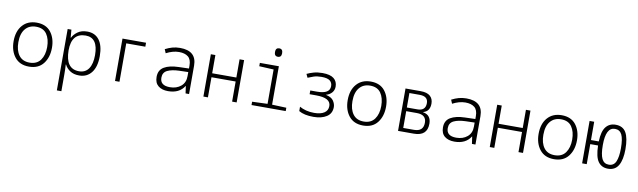

<svg xmlns="http://www.w3.org/2000/svg" viewBox="-50 -1444 7900 2377"><g transform="rotate(10 3900.0 -255.5)"><path d="M540 -269Q540 -388 479.5 -465.5Q419 -543 301 -543Q189 -543 123.5 -468.5Q58 -394 58 -267Q58 -146 120 -68Q182 10 299 10Q417 10 478.5 -69Q540 -148 540 -269ZM118 -265Q118 -375 167.5 -433.5Q217 -492 302 -492Q394 -492 437 -429.5Q480 -367 480 -267Q480 -166 434.5 -103Q389 -40 298 -40Q209 -40 163.5 -101Q118 -162 118 -265Z M919 -41Q750 -41 748 -273Q748 -491 926 -491Q1081 -491 1081 -272Q1081 -162 1040 -101.5Q999 -41 919 -41ZM748 240V27Q748 1 747 -32.5Q746 -66 744 -95H748Q769 -51 814.5 -20.5Q860 10 930 10Q1028 10 1084.5 -63Q1141 -136 1141 -270Q1141 -402 1088 -472.5Q1035 -543 937 -543Q864 -543 817 -509Q770 -475 750 -433H746L738 -532H691V240Z M1436 0V-483H1676V-533H1380V0Z M1938 -141Q1938 -207 1993.5 -233.5Q2049 -260 2141 -263L2254 -266V-217Q2255 -134 2200 -88Q2145 -42 2061 -42Q1938 -42 1938 -141ZM2252 -91H2254L2267 0H2311V-357Q2311 -543 2103 -543Q2051 -543 2007 -530.5Q1963 -518 1918 -495L1938 -447Q1978 -468 2018.5 -479.5Q2059 -491 2099 -491Q2173 -491 2214 -458Q2255 -425 2255 -347V-311L2125 -307Q2010 -304 1944 -265Q1878 -226 1878 -140Q1878 -64 1924 -27Q1970 10 2047 10Q2189 10 2252 -91Z M2548 0V-253H2852V0H2909V-532H2852V-303H2548V-532H2491V0Z M3358 -698Q3358 -751 3313 -751Q3268 -751 3268 -698Q3268 -645 3313 -645Q3358 -645 3358 -698ZM3526 0V-42L3346 -49V-532H3107V-490L3289 -481V-49L3096 -42V0Z M4104 -152Q4104 -190 4078.5 -229.5Q4053 -269 3983 -284V-286Q4028 -298 4055 -329.5Q4082 -361 4082 -405Q4082 -470 4036.5 -506.5Q3991 -543 3893 -543Q3832 -543 3784 -529.5Q3736 -516 3699 -498L3720 -453Q3752 -467 3792.5 -480.5Q3833 -494 3890 -494Q3964 -494 3995 -469.5Q4026 -445 4026 -401Q4026 -304 3867 -304H3781V-257H3864Q4047 -257 4047 -155Q4047 -98 4001.5 -68.5Q3956 -39 3875 -39Q3820 -39 3774 -51Q3728 -63 3691 -84V-29Q3759 11 3875 11Q3977 11 4040.5 -30Q4104 -71 4104 -152Z M4740 -269Q4740 -388 4679.5 -465.5Q4619 -543 4501 -543Q4389 -543 4323.5 -468.5Q4258 -394 4258 -267Q4258 -146 4320 -68Q4382 10 4499 10Q4617 10 4678.5 -69Q4740 -148 4740 -269ZM4318 -265Q4318 -375 4367.5 -433.5Q4417 -492 4502 -492Q4594 -492 4637 -429.5Q4680 -367 4680 -267Q4680 -166 4634.5 -103Q4589 -40 4498 -40Q4409 -40 4363.5 -101Q4318 -162 4318 -265Z M5136 0Q5305 0 5305 -154Q5305 -264 5204 -281V-284Q5287 -306 5287 -404Q5287 -464 5248.5 -498.5Q5210 -533 5128 -533H4938V0ZM4995 -486H5124Q5230 -486 5230 -400Q5230 -304 5128 -304H4995ZM4995 -258H5129Q5248 -258 5248 -157Q5248 -47 5130 -47H4995Z M5538 -141Q5538 -207 5593.5 -233.5Q5649 -260 5741 -263L5854 -266V-217Q5855 -134 5800 -88Q5745 -42 5661 -42Q5538 -42 5538 -141ZM5852 -91H5854L5867 0H5911V-357Q5911 -543 5703 -543Q5651 -543 5607 -530.5Q5563 -518 5518 -495L5538 -447Q5578 -468 5618.5 -479.5Q5659 -491 5699 -491Q5773 -491 5814 -458Q5855 -425 5855 -347V-311L5725 -307Q5610 -304 5544 -265Q5478 -226 5478 -140Q5478 -64 5524 -27Q5570 10 5647 10Q5789 10 5852 -91Z M6148 0V-253H6452V0H6509V-532H6452V-303H6148V-532H6091V0Z M7140 -269Q7140 -388 7079.5 -465.5Q7019 -543 6901 -543Q6789 -543 6723.5 -468.5Q6658 -394 6658 -267Q6658 -146 6720 -68Q6782 10 6899 10Q7017 10 7078.5 -69Q7140 -148 7140 -269ZM6718 -265Q6718 -375 6767.5 -433.5Q6817 -492 6902 -492Q6994 -492 7037 -429.5Q7080 -367 7080 -267Q7080 -166 7034.5 -103Q6989 -40 6898 -40Q6809 -40 6763.5 -101Q6718 -162 6718 -265Z M7578 10Q7667 10 7708.5 -61.5Q7750 -133 7750 -265Q7750 -406 7710 -474.5Q7670 -543 7579 -543Q7501 -543 7456.5 -486.5Q7412 -430 7408 -303H7310V-533H7252V0H7310V-252H7408Q7411 -110 7454 -50Q7497 10 7578 10ZM7465 -268Q7465 -491 7579 -491Q7640 -491 7666.5 -437.5Q7693 -384 7693 -266Q7693 -158 7667.5 -99.5Q7642 -41 7579 -41Q7519 -41 7492 -95.5Q7465 -150 7465 -268Z"/></g></svg>

Font: Noto Sans Mono UI Light
Style: Regular
Weight: 300
Designer: Monotype Design team
Foundry: Monotype Imaging Inc.
Version: 1.000